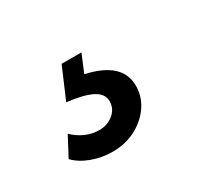

<svg xmlns="http://www.w3.org/2000/svg" viewBox="-62 -117 505 453"><g transform="rotate(-30 191.0 110.0)"><path d="M38 193 66 140Q80 154 98 162Q116 170 135 170Q158 170 174 156.5Q190 143 190 123Q190 102 167 90.5Q144 79 100 74L136 -10H190L170 38Q216 48 239 69Q262 90 262 122Q262 152 245 176.5Q228 201 200 215.5Q172 230 137 230Q108 230 81 220Q54 210 38 193Z"/></g></svg>

Font: Kosmopol Plus Jakarta Sans Italic It
Style: Regular
Weight: 400
Italic angle: -8.04999°
Designer: Gumpita Rahayu
Foundry: Tokotype
Version: Version 2.006